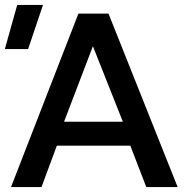

<svg xmlns="http://www.w3.org/2000/svg" viewBox="-34 -755 748 775"><path d="M10.5 0 282.5 -700H404L683 0H556.5L492 -167H195.5L133.5 0ZM224.5 -263.5H462L341 -568.5ZM-14.5 -557 35.5 -735H139.5L79.5 -557Z"/></svg>

Font: Geologica Roman
Style: Regular
Weight: 400
Designer: Sindre Bremnes, Frode Helland
Foundry: Monokrom Skriftforlag AS
Version: Version 1.010;gftools[0.9.28]